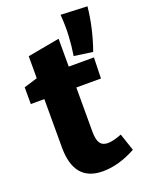

<svg xmlns="http://www.w3.org/2000/svg" viewBox="-150 -870 737 959"><g transform="rotate(-20 218.0 -390.5)"><path d="M228 13Q75 13 75 -169V-426H3V-515L75 -537V-654L245 -685V-537H379L376 -426H245V-192Q245 -148 258 -129.5Q271 -111 299 -111Q313 -111 331.5 -115.5Q350 -120 373 -129L404 -37Q313 13 228 13ZM385 -564 286 -578Q294 -627 297 -680Q300 -733 295 -794L436 -788Q425 -678 385 -564Z"/></g></svg>

Font: Bitter ExtraBold
Style: Regular
Weight: 800
Designer: Sol Matas, and Bitter project Authors
Foundry: Sol Matas
Version: Version 2.001